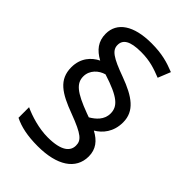

<svg xmlns="http://www.w3.org/2000/svg" viewBox="-225 -862 964 964"><g transform="rotate(45 256.5 -380.0)"><path d="M67 -395C67 -307 128 -270 233 -231C342 -190 362 -170 362 -133C362 -95 331 -62 232 -62C169 -62 102 -83 59 -103V-28C101 -7 154 5 228 5C365 5 446 -48 446 -140C446 -191 419 -225 372 -250C411 -273 447 -315 447 -383C447 -463 387 -505 284 -543C182 -580 152 -601 152 -638C152 -675 181 -697 261 -697C325 -697 365 -682 411 -664L438 -731C388 -751 342 -765 267 -765C140 -765 70 -716 70 -636C70 -582 98 -547 146 -521C105 -501 67 -461 67 -395ZM142 -405C142 -449 177 -481 214 -491C337 -452 371 -420 371 -370C371 -325 338 -297 307 -279L285 -287C178 -327 142 -356 142 -405Z"/></g></svg>

Font: Noto Sans Arabic UI
Style: Regular
Weight: 400
Designer: Monotype Design Team, Nadine Chahine and Nizar Qandah
Foundry: Monotype Imaging Inc.
Version: Version 2.010